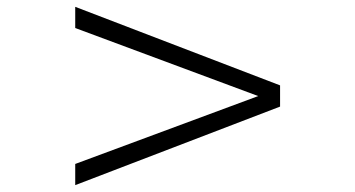

<svg xmlns="http://www.w3.org/2000/svg" viewBox="-20 -581 1040 562"><path d="M200.2 -39.1V-101.1L735.8 -299.8L200.2 -499V-561L799.8 -331.1V-269Z"/></svg>

Font: Charis SIL Afr
Style: Italic
Weight: 400
Italic angle: -11°
Foundry: SIL International
Version: Version 5.000